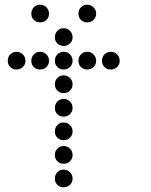

<svg xmlns="http://www.w3.org/2000/svg" viewBox="-20 -808 640 815"><path d="M149 -788Q134 -788 123.5 -777Q113 -766 113 -751V-749Q113 -734 123.5 -723.5Q134 -713 149 -713H151Q166 -713 177 -723.5Q188 -734 188 -749V-751Q188 -766 177 -777Q166 -788 151 -788ZM349 -788Q334 -788 323.5 -777Q313 -766 313 -751V-749Q313 -734 323.5 -723.5Q334 -713 349 -713H351Q366 -713 377 -723.5Q388 -734 388 -749V-751Q388 -766 377 -777Q366 -788 351 -788ZM249 -688Q234 -688 223.5 -677Q213 -666 213 -651V-649Q213 -634 223.5 -623.5Q234 -613 249 -613H251Q266 -613 277 -623.5Q288 -634 288 -649V-651Q288 -666 277 -677Q266 -688 251 -688ZM49 -588Q34 -588 23.5 -577Q13 -566 13 -551V-549Q13 -534 23.5 -523.5Q34 -513 49 -513H51Q66 -513 77 -523.5Q88 -534 88 -549V-551Q88 -566 77 -577Q66 -588 51 -588ZM149 -588Q134 -588 123.5 -577Q113 -566 113 -551V-549Q113 -534 123.5 -523.5Q134 -513 149 -513H151Q166 -513 177 -523.5Q188 -534 188 -549V-551Q188 -566 177 -577Q166 -588 151 -588ZM249 -588Q234 -588 223.5 -577Q213 -566 213 -551V-549Q213 -534 223.5 -523.5Q234 -513 249 -513H251Q266 -513 277 -523.5Q288 -534 288 -549V-551Q288 -566 277 -577Q266 -588 251 -588ZM349 -588Q334 -588 323.5 -577Q313 -566 313 -551V-549Q313 -534 323.5 -523.5Q334 -513 349 -513H351Q366 -513 377 -523.5Q388 -534 388 -549V-551Q388 -566 377 -577Q366 -588 351 -588ZM449 -588Q434 -588 423.5 -577Q413 -566 413 -551V-549Q413 -534 423.5 -523.5Q434 -513 449 -513H451Q466 -513 477 -523.5Q488 -534 488 -549V-551Q488 -566 477 -577Q466 -588 451 -588ZM249 -488Q234 -488 223.5 -477Q213 -466 213 -451V-449Q213 -434 223.5 -423.5Q234 -413 249 -413H251Q266 -413 277 -423.5Q288 -434 288 -449V-451Q288 -466 277 -477Q266 -488 251 -488ZM249 -388Q234 -388 223.5 -377Q213 -366 213 -351V-349Q213 -334 223.5 -323.5Q234 -313 249 -313H251Q266 -313 277 -323.5Q288 -334 288 -349V-351Q288 -366 277 -377Q266 -388 251 -388ZM249 -288Q234 -288 223.5 -277Q213 -266 213 -251V-249Q213 -234 223.5 -223.5Q234 -213 249 -213H251Q266 -213 277 -223.5Q288 -234 288 -249V-251Q288 -266 277 -277Q266 -288 251 -288ZM249 -188Q234 -188 223.5 -177Q213 -166 213 -151V-149Q213 -134 223.5 -123.5Q234 -113 249 -113H251Q266 -113 277 -123.5Q288 -134 288 -149V-151Q288 -166 277 -177Q266 -188 251 -188ZM249 -88Q234 -88 223.5 -77Q213 -66 213 -51V-49Q213 -34 223.5 -23.5Q234 -13 249 -13H251Q266 -13 277 -23.5Q288 -34 288 -49V-51Q288 -66 277 -77Q266 -88 251 -88Z"/></svg>

Font: Doto Rounded
Style: Bold
Weight: 700
Monospace: yes
Version: Version 1.000